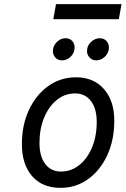

<svg xmlns="http://www.w3.org/2000/svg" viewBox="-20 -897 608 929"><path d="M273 12Q185.5 12 135.8 -44.2Q86 -100.5 86 -200Q86 -292.5 120.2 -365.5Q154.5 -438.5 213.8 -480.8Q273 -523 348 -523Q433 -523 483 -466Q533 -409 533 -313Q533 -219.5 499 -146Q465 -72.5 406.2 -30.2Q347.5 12 273 12ZM275 -67Q324.5 -67 363.8 -98.5Q403 -130 425.5 -184.2Q448 -238.5 448 -307Q448 -371.5 420 -408.2Q392 -445 343 -445Q294 -445 255 -413.5Q216 -382 193.5 -327.8Q171 -273.5 171 -205Q171 -140.5 198.8 -103.8Q226.5 -67 275 -67ZM446 -605Q426.5 -605 413.8 -618.2Q401 -631.5 401 -650Q401 -676.5 420.5 -694.2Q440 -712 463 -712Q482.5 -712 494.8 -699Q507 -686 507 -667Q507 -650 498.2 -636Q489.5 -622 475.5 -613.5Q461.5 -605 446 -605ZM280 -605Q260.5 -605 248.2 -618.2Q236 -631.5 236 -650Q236 -667 244.8 -681Q253.5 -695 267.5 -703.5Q281.5 -712 297 -712Q317.5 -712 329.2 -699Q341 -686 341 -667Q341 -641.5 322.5 -623.2Q304 -605 280 -605ZM238 -804 251 -877H568L555 -804Z"/></svg>

Font: Overpass
Style: Italic
Weight: 400
Italic angle: -10°
Designer: Delve Withrington, Dave Bailey, Thomas Jockin
Foundry: Delve Fonts LLC
Version: Version 4.000